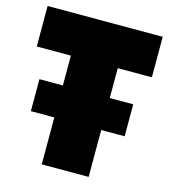

<svg xmlns="http://www.w3.org/2000/svg" viewBox="-106 -785 771 870"><g transform="rotate(15 280.0 -350.0)"><path d="M60 -220V-370H500V-220ZM170 0V-510H10V-700H550V-510H390V0Z"/></g></svg>

Font: Tektur Black
Style: Regular
Weight: 900
Designer: Adam Jagosz
Foundry: Adam Jagosz
Version: Version 1.005;gftools[0.9.30]